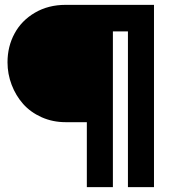

<svg xmlns="http://www.w3.org/2000/svg" viewBox="-20 -770 698 790"><path d="M10.9 -513.6Q10.9 -578.6 39.8 -632Q68.6 -685.5 123.6 -717.7Q178.6 -750 250 -750H613.6V0H506.4V-640.9H444.5V0H337.3V-267.3H250Q196.8 -267.3 151.1 -287.7Q105.5 -308.2 75.2 -342.3Q45 -376.4 28 -420.9Q10.9 -465.5 10.9 -513.6Z"/></svg>

Font: Spartan MB Black
Style: Regular
Weight: 900
Designer: Matt Bailey, Mirko Velimirovic
Foundry: Matt Bailey
Version: Version 1.005